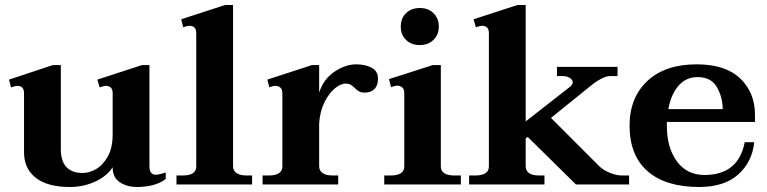

<svg xmlns="http://www.w3.org/2000/svg" viewBox="-20 -737 3066 767"><path d="M642 -48V-22Q622 -6 592 2Q562 10 528 10Q487 10 458.5 -9Q430 -28 430 -68V-69Q407 -33 360 -11.5Q313 10 260 10Q169 10 122.5 -27Q76 -64 76 -128V-365Q76 -394 49 -394Q42 -394 24 -388L16 -419L191 -477H223V-141Q223 -93 245.5 -69.5Q268 -46 310 -46Q337 -46 364.5 -62Q392 -78 411 -112.5Q430 -147 430 -199V-365Q430 -394 402 -394Q396 -394 378 -388L369 -419L547 -477H577V-73Q577 -39 602 -39Q615 -39 642 -48Z M685 -36H710Q764 -36 764 -72V-605Q764 -634 736 -634Q730 -634 712 -628L704 -660L879 -717H911V-73Q911 -55 925 -45.5Q939 -36 965 -36H987V0H685Z M1490 -423Q1490 -395 1475.5 -381Q1461 -367 1437 -367Q1423 -367 1414 -372Q1405 -377 1397 -386Q1387 -395 1380 -399Q1373 -403 1361 -403Q1340 -403 1316.5 -383Q1293 -363 1275.5 -327Q1258 -291 1255 -244V-73Q1255 -55 1269 -45.5Q1283 -36 1309 -36H1331V0H1029V-36H1055Q1080 -36 1094 -45Q1108 -54 1108 -72V-365Q1108 -380 1100 -387Q1092 -394 1080 -394Q1070 -394 1056 -388L1048 -419L1226 -477H1255V-367Q1272 -421 1316 -450.5Q1360 -480 1403 -480Q1439 -480 1464.5 -466.5Q1490 -453 1490 -423Z M1581 -631Q1581 -664 1602 -684.5Q1623 -705 1657 -705Q1691 -705 1712 -684Q1733 -663 1733 -631Q1733 -599 1712 -578Q1691 -557 1657 -557Q1623 -557 1602 -577.5Q1581 -598 1581 -631ZM1515 -36H1541Q1567 -36 1581 -45Q1595 -54 1595 -72V-365Q1595 -381 1586.5 -388Q1578 -395 1566 -395Q1563 -395 1556.5 -393Q1550 -391 1542 -389L1534 -421L1709 -477H1741V-72Q1741 -54 1755 -45Q1769 -36 1795 -36H1821V0H1515Z M2493 -36V0H2281L2088 -190L2080 -184V-73Q2080 -55 2093.5 -45.5Q2107 -36 2133 -36H2155V0H1854V-36H1879Q1905 -36 1919 -45Q1933 -54 1933 -72V-605Q1933 -634 1905 -634Q1899 -634 1881 -628L1872 -660L2047 -717H2080V-252L2258 -391Q2268 -400 2268 -408Q2268 -418 2256.5 -425.5Q2245 -433 2229 -433H2205V-470H2447V-433H2416Q2402 -433 2381 -422Q2360 -411 2342 -396L2181 -266L2373 -74Q2390 -57 2416.5 -46.5Q2443 -36 2463 -36Z M2644 -250V-234Q2644 -147 2684 -92.5Q2724 -38 2794 -38Q2930 -38 2955 -169H2993Q2985 -90 2929 -40Q2873 10 2773 10Q2639 10 2567 -53Q2495 -116 2495 -235Q2495 -347 2566 -413.5Q2637 -480 2763 -480Q2878 -480 2937 -423.5Q2996 -367 2996 -278V-250ZM2650 -301H2867Q2867 -348 2844 -388.5Q2821 -429 2767 -429Q2720 -429 2690 -394Q2660 -359 2650 -301Z"/></svg>

Font: Taviraj SemiBold
Style: Regular
Weight: 600
Designer: Katatrad Team
Foundry: CadsonDemak
Version: Version 1.001